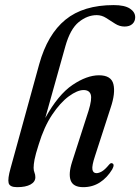

<svg xmlns="http://www.w3.org/2000/svg" viewBox="-20 -746 565 774"><path d="M136 -163.5Q123 -123 119.2 -102.8Q115.5 -82.5 115.5 -69.5Q115.5 -58.5 119 -50.2Q122.5 -42 122.5 -31.5Q122.5 -13 103 -2.2Q83.5 8.5 49 8.5Q19 8.5 14.8 -8.2Q10.5 -25 22.5 -67.5L138 -487Q171.5 -607.5 243.8 -666.5Q316 -725.5 438.5 -725.5Q482 -725.5 503.5 -711.5Q525 -697.5 525 -676.5Q525 -660 513.8 -649.5Q502.5 -639 482 -639Q462 -639 444 -650.5Q426 -662 408 -673.5Q390 -685 370 -685Q332 -685 297.5 -657Q263 -629 243.5 -559.5L162.5 -270.5Q214.5 -364.5 272.2 -403.5Q330 -442.5 379 -442.5Q428.5 -442.5 437.2 -406.5Q446 -370.5 426 -311.5L363 -117Q350 -78 352.5 -63Q355 -48 369 -48Q378.5 -48 390.8 -55Q403 -62 419.5 -82Q426.5 -90 431 -88Q444 -85 432.5 -63.5Q412 -29.5 382.5 -10.5Q353 8.5 315.5 8.5Q275.5 8.5 265.2 -18Q255 -44.5 270.5 -93L337 -299.5Q351.5 -346.5 345.8 -364.8Q340 -383 317 -383Q292 -383 257.5 -357.8Q223 -332.5 190.2 -283.5Q157.5 -234.5 136 -163.5Z"/></svg>

Font: Fraunces 144pt S050
Style: Italic
Weight: 400
Italic angle: -16°
Version: Version 1.000; ttfautohint (v1.8.3)